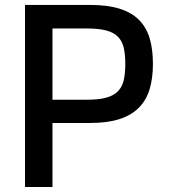

<svg xmlns="http://www.w3.org/2000/svg" viewBox="-20 -747 679 767"><path d="M79.9 -727.3H339.1Q409.1 -727.3 457.2 -712.4Q505.3 -697.4 535 -667.8Q564.6 -638.1 577.8 -594.1Q590.9 -550.1 590.9 -491.8Q590.9 -435 577.8 -391Q564.6 -346.9 534.8 -316.8Q505 -286.6 456.9 -271.1Q408.7 -255.7 338.8 -255.7H189.6V0H79.9ZM189.6 -633.2V-348.7H328.8Q375.7 -348.7 405.2 -357.1Q434.7 -365.4 451.5 -382.8Q468.4 -400.2 474.4 -427.2Q480.5 -454.2 480.5 -491.8Q480.5 -529.5 474.3 -556.3Q468 -583.1 451.3 -600.1Q434.7 -617.2 404.8 -625.2Q375 -633.2 327.4 -633.2Z"/></svg>

Font: Cannonade Med
Style: Regular
Weight: 500
Designer: Rasmus Andersson
Foundry: rsms
Version: Version 3.012;git-f93a4a705